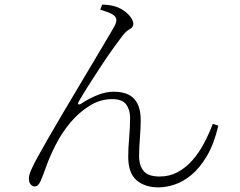

<svg xmlns="http://www.w3.org/2000/svg" viewBox="-20 -782 1040 831"><path d="M666 29Q607 29 571 -2Q535 -33 535 -103Q535 -141 539 -185.5Q543 -230 543 -273Q543 -306 526.5 -329.5Q510 -353 465 -353Q415 -353 369 -325Q323 -297 285 -252Q247 -207 221 -155Q196 -106 181 -64Q166 -22 156 1Q150 14 144 19.5Q138 25 129 25Q124 25 118.5 21.5Q113 18 109 10.5Q105 3 105 -9Q105 -24 115.5 -48Q126 -72 145 -106Q164 -140 189 -184Q218 -234 251.5 -291Q285 -348 319.5 -405.5Q354 -463 384.5 -514.5Q415 -566 438.5 -605.5Q462 -645 474 -666Q485 -686 483.5 -697.5Q482 -709 472 -716Q462 -724 445 -730Q428 -736 414 -740L422 -762Q436 -762 454.5 -759.5Q473 -757 485 -752Q502 -746 518.5 -734Q535 -722 546 -707Q557 -692 557 -678Q557 -664 541 -655.5Q525 -647 507 -623Q493 -605 468 -570Q443 -535 415 -492.5Q387 -450 361.5 -409.5Q336 -369 320 -341Q316 -334 319 -331Q322 -328 329 -332Q369 -358 404.5 -371.5Q440 -385 472 -385Q532 -385 560.5 -354.5Q589 -324 589 -262Q589 -228 585.5 -183.5Q582 -139 582 -107Q582 -65 602 -41.5Q622 -18 671 -18Q713 -18 748 -36.5Q783 -55 811.5 -87Q840 -119 862 -160Q884 -201 901 -246L925 -238Q906 -158 875 -106Q844 -54 808 -24.5Q772 5 735 17Q698 29 666 29Z"/></svg>

Font: Noto Serif JP ExtraLight
Style: Regular
Weight: 200
Designer: Ryoko NISHIZUKA  (kana & ideographs); Frank Grießhammer (Latin, Greek & Cyrillic); Wenlong ZHANG  (bopomofo); Sandoll Co
Foundry: Adobe
Version: Version 2.002-H1;hotconv 1.1.0;makeotfexe 2.6.0